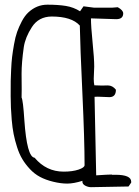

<svg xmlns="http://www.w3.org/2000/svg" viewBox="-20 -777 583 808"><path d="M377.9 -369.6 384.8 -39.1Q435.1 -42.5 449.7 -42.5L451.7 -41.5H465.8Q532.2 -41.5 532.2 -12.2V-8.8L521 7.8L362.8 10.7Q351.1 10.7 338.9 4.4Q326.7 -2 326.7 -12.7L327.1 -16.1Q290 -4.4 262.9 -4.4Q235.8 -4.4 203.9 -12.2Q171.9 -20 148.2 -32.7Q124.5 -45.4 105.7 -65.7Q86.9 -85.9 74 -107.4Q61 -128.9 51.8 -158Q42.5 -187 37.4 -212.9Q32.2 -238.8 29.3 -272.9Q24.9 -324.2 24.9 -372.3Q24.9 -420.4 25.1 -436.5Q25.4 -452.6 26.9 -484.1Q28.3 -515.6 31 -537.8Q33.7 -560.1 39.1 -590.6Q44.4 -621.1 52 -642.6Q59.6 -664.1 71.8 -687.3Q84 -710.4 99.1 -724.6Q134.3 -757.3 179.4 -757.3Q224.6 -757.3 257.3 -752Q290 -746.6 316.9 -729.5L331.5 -750.5L376.5 -744.6H450.7L475.6 -746.6Q498.5 -733.9 498.5 -720.7Q498.5 -696.3 469.2 -696.3L362.8 -699.7Q362.8 -666 369.6 -598.6Q376.5 -531.2 376.5 -497.1L374.5 -445.8Q374.5 -429.7 377 -418L407.2 -417H411.6L433.6 -417.5Q453.6 -417.5 467.8 -399.4Q467.8 -368.2 440.4 -368.2L391.6 -370.1Q382.3 -370.1 377.9 -369.6ZM70.8 -467.3 71.3 -400.4Q71.3 -377.9 70.8 -366.7Q77.1 -355 82.5 -271Q93.3 -116.2 125.5 -113.3Q174.8 -54.7 248 -54.7Q284.7 -54.7 310.3 -63.2Q335.9 -71.8 335.9 -82Q335.9 -187.5 326.7 -385.3Q317.4 -583 315.9 -669.4Q281.7 -707.5 197.3 -707.5Q142.6 -707 114.3 -663.1Q86.4 -620.1 80.1 -578.6Q70.8 -513.2 70.8 -467.3Z"/></svg>

Font: Amatic
Style: Bold
Weight: 700
Width: 3
Version: Version 2.000; ttfautohint (v0.92-dirty) -l 8 -r 50 -G 50 -x